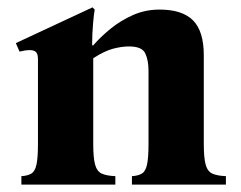

<svg xmlns="http://www.w3.org/2000/svg" viewBox="-20 -501 654 521"><path d="M533 -110Q533 -73 538 -54.5Q543 -36 556 -30Q569 -24 593 -23V0H338V-23Q355 -24 365 -30Q375 -36 379 -54.5Q383 -73 383 -110V-309Q383 -338 374 -356.5Q365 -375 330 -375Q311 -375 287.5 -369Q264 -363 233 -343V-110Q233 -73 238 -54.5Q243 -36 256 -30Q269 -24 293 -23V0H38V-23Q55 -24 65 -30Q75 -36 79 -54.5Q83 -73 83 -110V-340Q83 -355 77.5 -360Q72 -365 61 -365Q49 -365 33 -361L23 -384L231 -481L237 -475Q235 -466 232.5 -437Q230 -408 230 -378H233Q253 -401 280 -423Q307 -445 340.5 -460Q374 -475 413 -475Q475 -475 504 -445.5Q533 -416 533 -351Z"/></svg>

Font: Bona Nova SC
Style: Bold
Weight: 700
Designer: Mateusz Machalski
Foundry: Capitalics
Version: Version 4.001; ttfautohint (v1.8.4.7-5d5b)